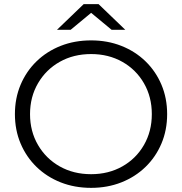

<svg xmlns="http://www.w3.org/2000/svg" viewBox="-20 -901 879 927"><path d="M420 6Q340 6 273 -20.5Q206 -47 156.5 -95Q107 -143 79.5 -208Q52 -273 52 -350Q52 -427 79.5 -492Q107 -557 156.5 -605Q206 -653 273 -679.5Q340 -706 420 -706Q499 -706 566 -679.5Q633 -653 682.5 -605Q732 -557 759.5 -492Q787 -427 787 -350Q787 -273 759.5 -208Q732 -143 682.5 -95Q633 -47 566 -20.5Q499 6 420 6ZM420 -60Q504 -60 570.5 -97.5Q637 -135 675 -201Q713 -267 713 -350Q713 -433 675 -499Q637 -565 570.5 -602.5Q504 -640 420 -640Q335 -640 268.5 -602.5Q202 -565 163.5 -499Q125 -433 125 -350Q125 -267 163.5 -201Q202 -135 268.5 -97.5Q335 -60 420 -60ZM255 -757 384 -881H456L585 -757H519L420 -839L321 -757Z"/></svg>

Font: Montserrat
Style: Regular
Weight: 400
Designer: Julieta Ulanovsky
Foundry: Julieta Ulanovsky
Version: Version 9.000; ttfautohint (v1.8.4.7-5d5b)